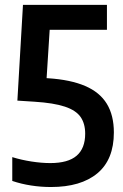

<svg xmlns="http://www.w3.org/2000/svg" viewBox="-20 -760 508 790"><path d="M189.5 9.5Q148 9.5 107.8 3.2Q67.5 -3 30.5 -15.5V-113.5Q67.5 -102 109.2 -95.5Q151 -89 187 -89Q260 -89 295.2 -119.2Q330.5 -149.5 330.5 -210Q330.5 -251.5 311.5 -278.8Q292.5 -306 247 -321.2Q201.5 -336.5 121.5 -341.5L51.5 -346L74.5 -740H420V-637.5H133L188 -693.5L169 -395L108.5 -442.5L178.5 -438Q270.5 -432 330.5 -406.2Q390.5 -380.5 419.5 -333Q448.5 -285.5 448.5 -215Q448.5 -103.5 380.8 -47Q313 9.5 189.5 9.5Z"/></svg>

Font: Encode Sans SC Condensed SemiBold
Style: Regular
Weight: 600
Width: 3
Designer: Multiple Designers
Foundry: Impallari Type
Version: Version 3.002